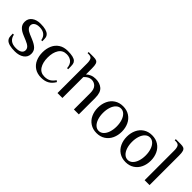

<svg xmlns="http://www.w3.org/2000/svg" viewBox="139 -1566 2482 2482"><g transform="rotate(45 1380.0 -325.0)"><path d="M74 -30Q57 -47 53 -68.5Q49 -90 49 -135H69Q78 -85 112.5 -57.5Q147 -30 209 -30Q264 -30 291.5 -49Q319 -68 319 -100Q319 -129 297.5 -150Q276 -171 229 -190L169 -215Q109 -239 79 -271Q49 -303 49 -350Q49 -411 95 -445.5Q141 -480 214 -480Q324 -480 364 -440Q381 -423 385 -402Q389 -381 389 -335H369Q361 -385 327 -412.5Q293 -440 234 -440Q187 -440 160.5 -420.5Q134 -401 134 -370Q134 -318 214 -285L274 -260Q342 -232 373 -200.5Q404 -169 404 -120Q404 -59 355 -24.5Q306 10 229 10Q114 10 74 -30Z M491 -235Q491 -304 515.5 -359.5Q540 -415 589.5 -447.5Q639 -480 711 -480Q821 -480 856 -445Q873 -428 877 -403.5Q881 -379 881 -315H861Q857 -377 822 -408.5Q787 -440 731 -440Q659 -440 622.5 -383Q586 -326 586 -235Q586 -144 622.5 -87Q659 -30 731 -30Q782 -30 815 -49.5Q848 -69 876 -110L896 -95Q863 -39 818 -14.5Q773 10 711 10Q639 10 589.5 -22.5Q540 -55 515.5 -110.5Q491 -166 491 -235Z M931 -640H911V-660H1001Q1038 -660 1056.5 -650.5Q1075 -641 1083 -616Q1091 -591 1091 -540V-430Q1112 -451 1145.5 -465.5Q1179 -480 1221 -480Q1296 -480 1343.5 -440Q1391 -400 1391 -300V0H1301V-300Q1301 -370 1269.5 -402.5Q1238 -435 1191 -435Q1138 -435 1091 -382V0H1001V-540Q1001 -591 987 -615.5Q973 -640 931 -640Z M1503 -235Q1503 -303 1529 -359Q1555 -415 1605 -447.5Q1655 -480 1723 -480Q1791 -480 1841 -447.5Q1891 -415 1917 -359Q1943 -303 1943 -235Q1943 -167 1917 -111Q1891 -55 1841 -22.5Q1791 10 1723 10Q1655 10 1605 -22.5Q1555 -55 1529 -111Q1503 -167 1503 -235ZM1848 -235Q1848 -292 1832.5 -339Q1817 -386 1788.5 -413Q1760 -440 1723 -440Q1686 -440 1657.5 -413Q1629 -386 1613.5 -339Q1598 -292 1598 -235Q1598 -178 1613.5 -131Q1629 -84 1657.5 -57Q1686 -30 1723 -30Q1760 -30 1788.5 -57Q1817 -84 1832.5 -131Q1848 -178 1848 -235Z M2033 -235Q2033 -303 2059 -359Q2085 -415 2135 -447.5Q2185 -480 2253 -480Q2321 -480 2371 -447.5Q2421 -415 2447 -359Q2473 -303 2473 -235Q2473 -167 2447 -111Q2421 -55 2371 -22.5Q2321 10 2253 10Q2185 10 2135 -22.5Q2085 -55 2059 -111Q2033 -167 2033 -235ZM2378 -235Q2378 -292 2362.5 -339Q2347 -386 2318.5 -413Q2290 -440 2253 -440Q2216 -440 2187.5 -413Q2159 -386 2143.5 -339Q2128 -292 2128 -235Q2128 -178 2143.5 -131Q2159 -84 2187.5 -57Q2216 -30 2253 -30Q2290 -30 2318.5 -57Q2347 -84 2362.5 -131Q2378 -178 2378 -235Z M2524 -640H2504V-660H2594Q2631 -660 2649.5 -650.5Q2668 -641 2676 -616Q2684 -591 2684 -540V0H2594V-540Q2594 -591 2580 -615.5Q2566 -640 2524 -640Z"/></g></svg>

Font: ZCOOL XiaoWei
Style: Regular
Weight: 400
Version: Version 1.000